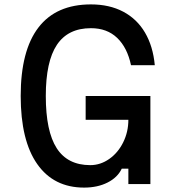

<svg xmlns="http://www.w3.org/2000/svg" viewBox="-20 -836 790 872"><path d="M74 -400Q74 -606 154.5 -711Q235 -816 393 -816Q477 -816 539.5 -783Q602 -750 638.5 -688Q675 -626 683 -540H575Q558 -620 512 -664Q466 -708 393 -708Q289 -708 238.5 -632.5Q188 -557 188 -400Q188 -240 237.5 -163Q287 -86 390 -86Q436 -86 476 -114Q516 -142 539.5 -189.5Q563 -237 563 -292H369V-400H663V0H563V-70H533Q514 -30 468.5 -7Q423 16 362 16Q224 16 149 -91Q74 -198 74 -400Z"/></svg>

Font: Martian Mono VF sWd Rg
Style: Regular
Weight: 400
Width: 6
Monospace: yes
Designer: Roman Shamin
Foundry: Evil Martians
Version: Version 1.100